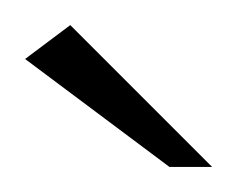

<svg xmlns="http://www.w3.org/2000/svg" viewBox="-20 -593 189 153"><path d="M115 -460 0 -546 36 -573 149 -460Z"/></svg>

Font: Genos
Style: Regular
Weight: 400
Designer: Robert E. Leuschke
Foundry: Robert E. Leuschke
Version: Version 1.010